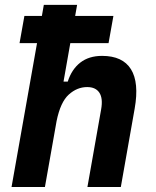

<svg xmlns="http://www.w3.org/2000/svg" viewBox="-20 -752 626 772"><path d="M331.5 0 386.7 -312.5Q394.5 -356.4 379.6 -379.2Q364.7 -401.9 330.6 -401.9Q290 -401.9 256.6 -371.8Q223.1 -341.8 207.5 -265.1L160.6 0H26.4L128.9 -578.6H58.6L78.1 -688H148.4L156.2 -732.4H290L282.2 -688H436L416.5 -578.6H262.7L235.4 -423.8H252.4Q268.1 -473.1 302.7 -500.2Q337.4 -527.3 390.6 -527.3Q473.1 -527.3 506.6 -473.6Q540 -419.9 521.5 -315.4L465.8 0Z"/></svg>

Font: Cascadia Mono
Style: Bold Italic
Weight: 700
Italic angle: -10°
Monospace: yes
Designer: Aaron Bell
Foundry: Saja Typeworks
Version: Version 2404.023; ttfautohint (v1.8.4)